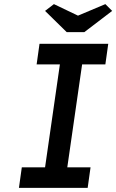

<svg xmlns="http://www.w3.org/2000/svg" viewBox="-20 -913 565 933"><path d="M72 0 86 -100H199L271 -600H158L172 -700H506L492 -600H379L307 -100H420L406 0ZM304 -757 199 -860 242 -893 359 -837 492 -893 525 -860 390 -757Z"/></svg>

Font: Lexend
Style: Italic
Weight: 400
Italic angle: -8.13011°
Designer: Bonnie Shaver-Troup, Thomas Jockin
Foundry: Lexend
Version: Version 1.007